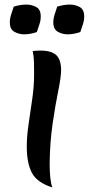

<svg xmlns="http://www.w3.org/2000/svg" viewBox="-20 -804 388 839"><path d="M197 -88Q197 -52 200 -25.5Q203 1 209 15Q142 -6 119.5 -48.5Q97 -91 97 -164Q97 -208 105 -262Q113 -316 121 -372Q129 -428 129 -479Q129 -505 128.5 -530.5Q128 -556 123 -581Q131 -582 140 -582.5Q149 -583 156 -583Q205 -583 226 -563Q247 -543 247 -497Q247 -468 234.5 -407Q222 -346 210 -264Q198 -182 197 -88ZM141 -664Q113 -654 85 -654Q63 -654 43 -665Q23 -676 23 -706Q23 -723 28.5 -740Q34 -757 40 -775Q68 -784 96 -784Q118 -784 138 -773.5Q158 -763 158 -732Q158 -715 152.5 -698.5Q147 -682 141 -664ZM331 -664Q303 -654 275 -654Q253 -654 233 -665Q213 -676 213 -706Q213 -723 218.5 -740Q224 -757 230 -775Q258 -784 286 -784Q308 -784 328 -773.5Q348 -763 348 -732Q348 -715 342.5 -698.5Q337 -682 331 -664Z"/></svg>

Font: Merienda Medium
Style: Regular
Weight: 500
Designer: Eduardo Rodriguez Tunni
Foundry: Eduardo Rodriguez Tunni
Version: Version 2.001; ttfautohint (v1.8.4.7-5d5b)